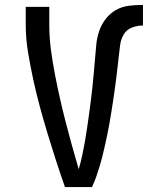

<svg xmlns="http://www.w3.org/2000/svg" viewBox="-20 -763 640 783"><path d="M245 0Q226 -54 208.5 -108Q191 -162 174.5 -216.5Q158 -271 143 -326Q128 -381 116 -436.5Q104 -492 94.5 -548.5Q85 -605 85 -662V-735H181V-662Q181 -611 187.5 -561.5Q194 -512 203.5 -462.5Q213 -413 224 -364Q235 -315 247.5 -266.5Q260 -218 273.5 -169.5Q287 -121 301 -73Q309 -100 315 -128Q321 -156 326 -184Q331 -212 335 -240Q339 -268 343 -296Q347 -324 350.5 -352.5Q354 -381 357 -409Q360 -437 362.5 -465.5Q365 -494 367.5 -522.5Q370 -551 372.5 -579.5Q375 -608 384 -635Q393 -662 410.5 -685Q428 -708 452.5 -722Q477 -736 505.5 -739.5Q534 -743 563 -743V-659Q540 -659 518 -650.5Q496 -642 484.5 -622.5Q473 -603 470 -580Q467 -557 464.5 -534.5Q462 -512 459.5 -489.5Q457 -467 454 -444Q451 -421 448 -398.5Q445 -376 441.5 -353.5Q438 -331 434.5 -308.5Q431 -286 427 -263.5Q423 -241 418.5 -218.5Q414 -196 409 -174Q404 -152 398.5 -129.5Q393 -107 386.5 -85.5Q380 -64 372.5 -42.5Q365 -21 355 0Z"/></svg>

Font: Iosevka Fixed Curly Md Ex
Style: Regular
Weight: 500
Width: 7
Monospace: yes
Designer: Belleve Invis
Foundry: Belleve Invis
Version: Version 30.1.2